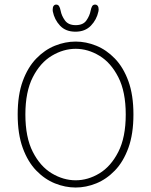

<svg xmlns="http://www.w3.org/2000/svg" viewBox="-20 -806 659 836"><path d="M309.5 10.5Q264 10.5 219.2 -7.5Q174.5 -25.5 137.8 -63.5Q101 -101.5 79 -162Q57 -222.5 57 -307.5Q57 -392.5 79 -452.8Q101 -513 137.8 -551Q174.5 -589 219.2 -607Q264 -625 309.5 -625Q354.5 -625 399 -607Q443.5 -589 480.2 -551Q517 -513 539 -452.8Q561 -392.5 561 -307.5Q561 -222.5 539 -162Q517 -101.5 480.2 -63.5Q443.5 -25.5 399 -7.5Q354.5 10.5 309.5 10.5ZM309.5 -21Q363 -21 413 -51.2Q463 -81.5 495.2 -144.8Q527.5 -208 527.5 -307.5Q527.5 -406.5 495.2 -469.8Q463 -533 413 -563.2Q363 -593.5 309.5 -593.5Q256 -593.5 205.5 -563.2Q155 -533 122.8 -469.8Q90.5 -406.5 90.5 -307.5Q90.5 -208 122.8 -144.8Q155 -81.5 205.5 -51.2Q256 -21 309.5 -21ZM394 -786Q401 -786 405.2 -780.8Q409.5 -775.5 409.5 -765.5Q409.5 -763.5 409.2 -761Q409 -758.5 408.5 -756Q401 -720.5 375.8 -694.2Q350.5 -668 308.5 -668Q266 -668 241.5 -694.2Q217 -720.5 210 -756Q209.5 -758.5 209.5 -761Q209.5 -763.5 209.5 -765.5Q209.5 -775.5 213.8 -780.8Q218 -786 224.5 -786Q233 -786 237.2 -779.2Q241.5 -772.5 244 -759.5Q248 -737.5 262.8 -717Q277.5 -696.5 309.5 -696.5Q342 -696.5 356.2 -717Q370.5 -737.5 374.5 -759Q377 -772 381.2 -779Q385.5 -786 394 -786Z"/></svg>

Font: Sono ExtraLight Monospace ExtraLight
Style: Regular
Weight: 250
Version: Version 2.112